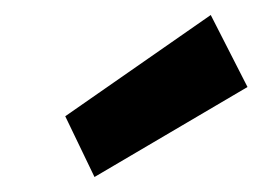

<svg xmlns="http://www.w3.org/2000/svg" viewBox="-20 -795 350 256"><path d="M106 -559 67 -640 261 -775 310 -679Z"/></svg>

Font: DM Sans 11pt ExtraBold
Style: Italic
Weight: 800
Italic angle: -10°
Version: Version 4.004;gftools[0.9.30]